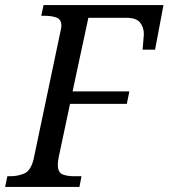

<svg xmlns="http://www.w3.org/2000/svg" viewBox="-40 -734 662 754"><path d="M-20 0 -11 -42H1Q31 -42 56 -53Q81 -64 92 -109L195 -599Q197 -608 199 -618Q201 -628 201 -633Q201 -658 182 -665Q163 -672 134 -672H122L131 -714H602L569 -539H520Q521 -556 523 -575.5Q525 -595 525 -599Q525 -627 510 -645.5Q495 -664 457 -664H307L245 -375H468L458 -326H235L191 -119Q187 -100 187 -88Q187 -57 205 -49.5Q223 -42 249 -42H280L272 0Z"/></svg>

Font: Noto Serif SemiCondensed
Style: Italic
Weight: 400
Width: 4
Italic angle: -12°
Designer: Monotype Design Team
Foundry: Monotype Imaging Inc.
Version: Version 2.013